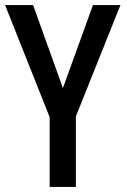

<svg xmlns="http://www.w3.org/2000/svg" viewBox="-20 -734 498 754"><path d="M227 -388 345 -714H453L278 -277V0H175V-274L0 -714H110Z"/></svg>

Font: Avrile Sans Condensed Medium
Style: Regular
Weight: 500
Width: 3
Designer: Monotype Design Team
Foundry: Monotype Imaging Inc.
Version: Version 2.001;September 10, 2019;FontCreator 11.5.0.2425 64-